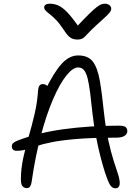

<svg xmlns="http://www.w3.org/2000/svg" viewBox="-20 -1010 753 1039"><path d="M605 9Q586 9 574.5 -11Q563 -31 548 -77Q536 -114 522.5 -167Q509 -220 498 -279Q487 -338 481 -392Q474 -458 468 -506Q462 -554 454.5 -584.5Q447 -615 435 -630Q423 -645 403 -645Q374 -645 338.5 -600.5Q303 -556 267.5 -474Q232 -392 201.5 -278Q171 -164 151 -25Q149 -10 143 -1Q137 8 126 8Q111 8 102 -2Q93 -12 93 -39Q93 -95 105.5 -153.5Q118 -212 135.5 -272Q153 -332 167.5 -394.5Q182 -457 186 -520Q187 -536 193 -545.5Q199 -555 211 -555Q223 -555 233.5 -547.5Q244 -540 252 -526L223 -519Q271 -617 312.5 -663.5Q354 -710 403 -710Q457 -710 482.5 -676.5Q508 -643 520 -574Q532 -505 543 -397Q553 -310 567 -247Q581 -184 595 -140.5Q609 -97 618.5 -68Q628 -39 628 -19Q628 -6 622 1.5Q616 9 605 9ZM70 -194Q57 -194 50.5 -200.5Q44 -207 44 -218Q44 -228 50 -234.5Q56 -241 72 -248Q181 -291 322 -310.5Q463 -330 623 -330Q650 -330 659.5 -322.5Q669 -315 669 -300Q669 -285 654 -275Q639 -265 607 -265Q479 -265 395.5 -258Q312 -251 260 -240.5Q208 -230 176 -219Q144 -208 120.5 -201Q97 -194 70 -194ZM547 -990Q558 -990 566 -986Q574 -982 578 -976Q582 -970 582 -962Q582 -956 577.5 -948Q573 -940 556 -923.5Q539 -907 503 -875Q472 -847 456.5 -829.5Q441 -812 430 -804Q419 -796 399 -796Q377 -796 361.5 -806Q346 -816 326 -847Q303 -882 283.5 -902Q264 -922 249.5 -933Q235 -944 227 -952.5Q219 -961 219 -971Q219 -979 227 -984.5Q235 -990 248 -990Q272 -990 294 -981Q316 -972 342.5 -945Q369 -918 408 -862L391 -861Q434 -907 461 -933.5Q488 -960 504 -972Q520 -984 529.5 -987Q539 -990 547 -990Z"/></svg>

Font: Shantell Sans Light
Style: Regular
Weight: 300
Designer: Stephen Nixon, Anya Danilova, Shantell Martin
Foundry: Arrow Type
Version: Version 1.011;[c5ecc13dd]